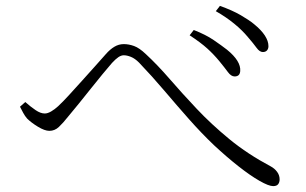

<svg xmlns="http://www.w3.org/2000/svg" viewBox="-20 -711 1040 653"><path d="M874 -534Q863 -534 852.5 -548.5Q842 -563 823 -585Q804 -608 776.5 -630.5Q749 -653 714 -673L728 -691Q770 -676 798.5 -659.5Q827 -643 844 -629Q893 -589 893 -554Q893 -545 888 -539.5Q883 -534 874 -534ZM778 -451Q766 -451 755 -466Q744 -481 726 -503Q707 -526 685 -546Q663 -566 625 -591L639 -609Q680 -593 707 -574.5Q734 -556 752 -542Q800 -503 797 -469Q796 -459 791 -455Q786 -451 778 -451ZM909 -78Q894 -78 862.5 -96Q831 -114 791 -145.5Q751 -177 708 -217Q665 -258 623 -305.5Q581 -353 539 -402.5Q497 -452 453 -498Q439 -512 425.5 -517.5Q412 -523 401 -523Q392 -523 382.5 -516.5Q373 -510 361 -497Q348 -482 328.5 -458.5Q309 -435 288.5 -409Q268 -383 248 -358.5Q228 -334 213 -316Q194 -292 180 -279Q166 -266 148 -266Q132 -266 109 -280Q86 -294 72 -308Q65 -316 59 -327Q53 -338 48 -348L66 -364Q84 -348 101 -336.5Q118 -325 132 -325Q142 -325 154 -332Q166 -339 178 -350Q195 -366 216 -389Q237 -412 260 -437.5Q283 -463 304 -486.5Q325 -510 340 -527Q354 -543 369 -552Q384 -561 401 -561Q418 -561 436 -554.5Q454 -548 476 -527Q515 -491 557 -442.5Q599 -394 649 -341Q699 -288 760.5 -237.5Q822 -187 901 -145Q914 -138 922.5 -126.5Q931 -115 931 -101Q931 -91 926 -84.5Q921 -78 909 -78Z"/></svg>

Font: Noto Serif HK ExtraLight ExtraLight
Style: Regular
Weight: 250
Version: Version 2.003-H1;hotconv 1.1.1;makeotfexe 2.6.0